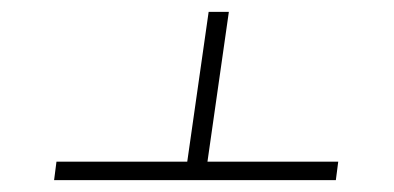

<svg xmlns="http://www.w3.org/2000/svg" viewBox="-20 -540 662 323"><path d="M549 -268 545 -237H71L75 -268H295L331 -520H365L329 -268Z"/></svg>

Font: FiraGO UltraLight
Style: Italic
Weight: 200
Italic angle: -8°
Designer: bBox Type GmbH
Foundry: bBox Type GmbH
Version: Version 1.001